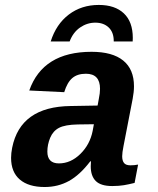

<svg xmlns="http://www.w3.org/2000/svg" viewBox="-20 -748 640 778"><path d="M161.1 9.8Q95.7 9.8 60.3 -20.5Q24.9 -50.8 24.9 -108.4Q24.9 -127.4 29.3 -149.4Q62.5 -315.9 266.1 -318.4L375.5 -320.3L380.4 -347.2Q385.3 -370.6 385.3 -388.2Q385.3 -449.2 328.1 -449.2Q293.5 -449.2 272.9 -431.6Q252.4 -414.1 240.2 -374.5L98.6 -381.3Q153.8 -538.1 351.1 -538.1Q435.5 -538.1 479.2 -502.7Q522.9 -467.3 522.9 -398.4Q522.9 -376 517.6 -347.7L480.5 -156.2Q475.1 -129.4 475.1 -114.7Q475.1 -96.7 482.7 -87.4Q490.2 -78.1 508.8 -78.1Q524.4 -78.1 539.6 -81.1L525.4 -6.8Q512.7 -3.9 502.4 -1.5Q492.2 1 482.2 2.4Q472.2 3.9 460.9 4.9Q449.7 5.9 435.1 5.9Q388.7 5.9 368.2 -14.4Q347.7 -34.7 347.7 -74.2L348.6 -94.2H345.7Q303.7 -39.1 259.3 -14.6Q214.8 9.8 161.1 9.8ZM360.4 -244.6 294.9 -243.7Q243.7 -242.7 219.2 -230Q194.8 -217.3 183.3 -189.7Q171.9 -162.1 171.9 -133.8Q171.9 -85.9 218.8 -85.9Q266.6 -85.9 305.7 -124.3Q344.7 -162.6 355.5 -217.8ZM366.2 -656.2Q333 -656.2 304.4 -636.5Q275.9 -616.7 262.2 -580.1H185.5Q207.5 -649.9 258.8 -689Q310.1 -728 380.4 -728Q445.8 -728 481.9 -693.8Q518.1 -659.7 518.1 -594.2L517.6 -580.1H440.9V-581.5Q440.9 -617.2 420.4 -636.7Q399.9 -656.2 366.2 -656.2Z"/></svg>

Font: Liberation Mono
Style: Bold Italic
Weight: 700
Italic angle: -12°
Monospace: yes
Designer: Steve Matteson
Foundry: Ascender Corporation
Version: Version 2.1.5